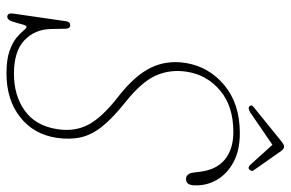

<svg xmlns="http://www.w3.org/2000/svg" viewBox="-172 -714 896 592"><g transform="rotate(90 276.0 -418.0)"><path d="M206.5 10Q164 10 137.5 0.8Q111 -8.5 96.2 -21Q81.5 -33.5 74 -42.8Q66.5 -52 62.5 -52Q58.5 -52 54.8 -37Q51 -22 46 -7.2Q41 7.5 32 7.5Q19 7.5 22 -11.5L45.5 -174Q47.5 -186.5 58 -186.5Q68 -186.5 68.5 -172.5L69.5 -126Q70.5 -77.5 104.2 -45.2Q138 -13 207.5 -13Q274.5 -13 321 -46.2Q367.5 -79.5 378 -145Q387 -200 364.2 -242.8Q341.5 -285.5 277.5 -335Q213 -385.5 189 -434.5Q165 -483.5 174 -542Q185.5 -614 242.8 -661.8Q300 -709.5 390.5 -709.5Q443.5 -709.5 479.8 -690Q516 -670.5 534.5 -638.8Q553 -607 551.5 -569Q550.5 -543.5 532 -543.5Q523.5 -543.5 518.5 -549.8Q513.5 -556 512.5 -563.5L509.5 -587.5Q503 -638.5 471 -664Q439 -689.5 387 -689.5Q307 -689.5 258.5 -648.2Q210 -607 201 -544.5Q193.5 -494.5 212.8 -450.8Q232 -407 294 -357.5Q343 -318.5 369.2 -286Q395.5 -253.5 403.2 -220Q411 -186.5 405 -145Q394.5 -74 341 -32Q287.5 10 206.5 10ZM501 -737.5Q495.5 -734 487.5 -742.5L426.5 -810L328 -742.5Q314 -733 307.5 -739.5Q302 -745 309.5 -751.5L415 -837Q426.5 -846 431.5 -846Q439 -846 445.5 -837L505.5 -751.5Q508 -748 506.2 -744Q504.5 -740 501 -737.5Z"/></g></svg>

Font: Fraunces144ptSuperSoftThinItalic
Style: Italic
Weight: 100
Italic angle: -16°
Version: Version 1.000;[0bf87f6ff]